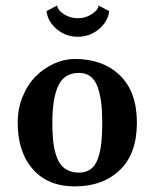

<svg xmlns="http://www.w3.org/2000/svg" viewBox="-20 -663 556 693"><path d="M43.9 0ZM335.9 -643.1 374 -623Q369.6 -585 336.7 -557.6Q303.7 -530.3 260.7 -530.3Q217.8 -530.3 185.1 -557.6Q152.3 -585 147.9 -623L186 -643.1Q188.5 -626 210.9 -611.6Q233.4 -597.2 260.7 -597.2Q288.1 -597.2 310.8 -611.6Q333.5 -626 335.9 -643.1ZM349.1 -220.2Q349.1 -262.2 345.2 -293.2Q341.3 -324.2 332.3 -349.4Q323.2 -374.5 306.4 -387.2Q289.6 -399.9 265.1 -399.9Q212.4 -399.9 190.7 -354.2Q168.9 -308.6 168.9 -220.2Q168.9 -185.5 171.4 -159.2Q173.8 -132.8 180.4 -109.6Q187 -86.4 197.5 -71.5Q208 -56.6 225.1 -48.3Q242.2 -40 265.1 -40Q290.5 -40 307.6 -52.7Q324.7 -65.4 333.5 -90.8Q342.3 -116.2 345.7 -146.7Q349.1 -177.2 349.1 -220.2ZM250 9.8Q153.3 9.8 98.6 -52.2Q43.9 -114.3 43.9 -220.2Q43.9 -271 62 -314.9Q80.1 -358.9 109.4 -387.9Q138.7 -417 175.5 -433.6Q212.4 -450.2 250 -450.2Q351.1 -450.2 412.6 -391.1Q474.1 -332 474.1 -220.2Q474.1 -108.4 412.6 -49.3Q351.1 9.8 250 9.8Z"/></svg>

Font: Pfennig
Style: Bold
Weight: 700
Version: Version 20120410 ; ttfautohint (v0.8)